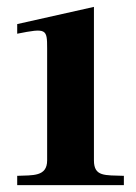

<svg xmlns="http://www.w3.org/2000/svg" viewBox="-20 -538 396 558"><path d="M30 -440C115 -457 117 -454 117 -397V-72C117 -24 75 -29 30 -27V0H340V-27C285 -29 253 -24 253 -72V-518L30 -468Z"/></svg>

Font: Ortica Linear
Style: Bold
Weight: 700
Designer: Benedetta Bovani
Foundry: Collletttivo
Version: Version 2.000;Glyphs 3.1.2 (3151)